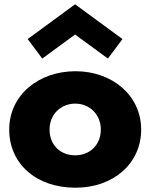

<svg xmlns="http://www.w3.org/2000/svg" viewBox="-20 -860 701 895"><path d="M109 -678 177 -587 330 -699 483 -587 551 -678 330 -840ZM23 -256C23 -416 159 -528 332 -528C502 -528 638 -416 638 -256C638 -98 509 15 332 15C147 15 23 -98 23 -256ZM211 -256C211 -186 259 -136 331 -136C400 -136 450 -186 450 -256C450 -327 397 -377 331 -377C264 -377 211 -327 211 -256Z"/></svg>

Font: Hussar Techniczny
Style: Bold 
Weight: 700
Foundry: Cannot Into Space Fonts
Version: Version 0.77